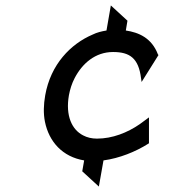

<svg xmlns="http://www.w3.org/2000/svg" viewBox="-20 -576 683 705"><path d="M524 -48 527 -50V-145L493 -120C448 -89 393 -67 336 -67C317 -67 300 -71 285 -79C244 -100 220 -151 233 -226C237 -248 244 -270 254 -289C282 -343 330 -385 395 -385C456 -385 489 -363 498 -288L500 -275L562 -374L560 -376C537 -437 489 -457 442 -464L448 -500L387 -556L371 -464C353 -461 336 -457 320 -449C240 -415 166 -340 146 -226C140 -192 139 -159 145 -129C160 -55 210 0 289 13L282 53L343 109L360 13C419 5 478 -19 524 -48Z"/></svg>

Font: Charger Monospace
Style: Regular
Weight: 400
Designer: Jasper
Foundry: Cannot Into Space Fonts
Version: Version 0.980